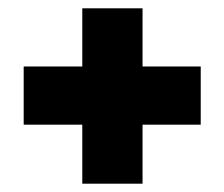

<svg xmlns="http://www.w3.org/2000/svg" viewBox="-20 -552 540 462"><path d="M463 -252H37V-392H463ZM323 -532V-110H178V-532Z"/></svg>

Font: Blinker
Style: Regular
Weight: 400
Designer: Juergen Huber
Foundry: supertype
Version: 1.017